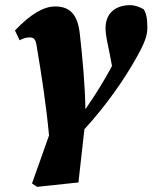

<svg xmlns="http://www.w3.org/2000/svg" viewBox="-20 -528 591 744"><path d="M124 196 284 179 307 -27C393 -121 461 -220 506 -300C538 -356 551 -388 551 -420C551 -457 547 -475 537 -492C521 -501 503 -508 484 -508C430 -508 389 -479 389 -419C389 -388 399 -352 405 -320L414 -272C382 -213 350 -161 311 -105C309 -205 300 -301 289 -399C281 -468 254 -503 194 -503C150 -503 100 -475 38 -410L56 -372C69 -379 82 -383 95 -383C110 -383 117 -377 121 -356C141 -238 159 -121 170 -3L104 183Z"/></svg>

Font: Source Serif Pro Black
Style: Italic
Weight: 900
Italic angle: -12°
Designer: Frank Grießhammer
Foundry: Adobe Systems Incorporated
Version: Version 3.001;hotconv 1.0.111;makeotfexe 2.5.65597